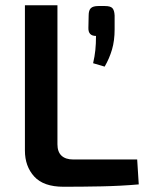

<svg xmlns="http://www.w3.org/2000/svg" viewBox="-20 -710 566 732"><path d="M199 -690V-160Q199 -131 214.5 -116.5Q230 -102 259 -102H503L509 -7Q441 -1 367.5 0.5Q294 2 222 2Q146 2 110.5 -37Q75 -76 75 -136V-690ZM380 -687Q401 -687 408.5 -679Q416 -671 417 -651V-598Q417 -555 407 -521Q397 -487 379 -456L335 -469Q341 -495 343.5 -519Q346 -543 346 -573Q316 -573 317 -604L318 -651Q318 -671 326.5 -679Q335 -687 355 -687Z"/></svg>

Font: Exo 2 SemiBold
Style: Regular
Weight: 600
Designer: Natanael Gama
Foundry: Natanael Gama
Version: Version 2.010